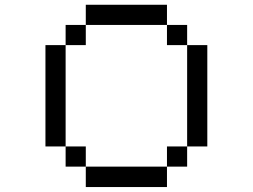

<svg xmlns="http://www.w3.org/2000/svg" viewBox="-20 -712 1040 790"><path d="M167 -109.4V-526.4H250V-609.4H333V-692.4H667V-609.4H750V-526.4H833V-109.4H750V-526.4H667V-609.4H333V-526.4H250V-109.4H333V-26.4H667V-109.4H750V-26.4H667V57.6H333V-26.4H250V-109.4Z"/></svg>

Font: KH Dot kagurazaka 12
Style: Regular
Weight: 400
Designer: Original version for X68000 by Keitarou Hiraki (http://hp.vector.co.jp/authors/VA000874/) / TrueType conversion by Homem
Version: Version 1.00.20150527